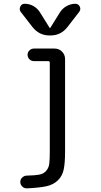

<svg xmlns="http://www.w3.org/2000/svg" viewBox="-20 -780 540 1030"><path d="M154.3 -634.8 90.8 -716.8Q82 -729.5 88.9 -744.6Q95.7 -759.8 112.3 -759.8Q137.7 -759.8 159.2 -747.6Q180.7 -735.4 194.3 -713.9L246.1 -630.9Q246.1 -629.9 248 -629.9Q250 -629.9 250 -630.9L301.8 -713.9Q315.4 -735.4 337.9 -747.6Q360.4 -759.8 383.8 -759.8Q400.4 -759.8 407.7 -745.1Q415 -730.5 405.3 -716.8L341.8 -634.8Q306.6 -589.8 251 -589.8H245.1Q190.4 -589.8 154.3 -634.8ZM124 162.1Q168.9 161.1 191.4 156.7Q213.9 152.3 227.5 136.7Q241.2 121.1 244.1 99.6Q247.1 78.1 247.1 33.2V-443.4Q247.1 -452.1 238.3 -452.1H162.1Q148.4 -452.1 138.2 -461.9Q127.9 -471.7 127.9 -485.8Q127.9 -500 138.2 -509.8Q148.4 -519.5 162.1 -519.5H272.5Q296.9 -519.5 313 -502.9Q329.1 -486.3 329.1 -462.9V33.2Q329.1 93.8 321.8 128.9Q314.5 164.1 290.5 187.5Q266.6 210.9 228.5 219.2Q190.4 227.5 123 230.5Q109.4 230.5 99.1 220.2Q88.9 210 88.9 195.8Q88.9 181.6 99.6 171.9Q110.4 162.1 124 162.1Z"/></svg>

Font: Rounded Mgen+ 1m regular
Style: Regular
Weight: 400
Designer: [Source Han Sans]
Ryoko NISHIZUKA  (kana & ideographs); Paul D. Hunt (Latin, Greek & Cyrillic); Wenlong ZHANG  (bopomofo
Version: Version 1.059.20150602